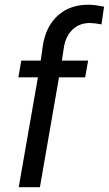

<svg xmlns="http://www.w3.org/2000/svg" viewBox="-20 -781 454 801"><path d="M58.1 0 138.2 -458.5H56.6L68.8 -528.3H149.9L158.7 -590.8Q171.4 -670.4 220.2 -715.3Q271.5 -762.2 351.1 -761.2Q376 -761.2 414.1 -752.9L403.3 -679.2Q379.9 -684.1 356 -685.1Q310.1 -685.1 281.5 -656.5Q252.9 -627.9 246.1 -580.6L238.3 -528.3H347.7L335.4 -458.5H226.1L146.5 0Z"/></svg>

Font: Roboto
Style: Italic
Weight: 400
Italic angle: -12°
Designer: Google
Version: Version 2.134; 2016; ttfautohint (v1.6)